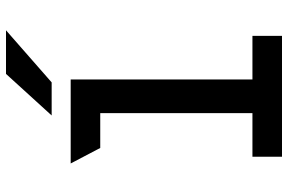

<svg xmlns="http://www.w3.org/2000/svg" viewBox="-184 -800 983 656"><g transform="rotate(-90 308.0 -471.5)"><path d="M250 0V-722H365V0ZM101 0V-101H514V0ZM131 -621 78 -722H365V-621ZM242 -787 384 -943H533L355 -787Z"/></g></svg>

Font: Overpass Mono
Style: Bold
Weight: 700
Monospace: yes
Designer: Delve Withrington, Dave Bailey
Foundry: Delve Fonts LLC
Version: Version 4.000